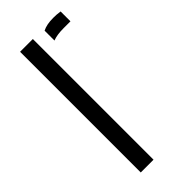

<svg xmlns="http://www.w3.org/2000/svg" viewBox="-201 -639 675 675"><g transform="rotate(-45 136.5 -301.0)"><path d="M58 0V-600H121.5V0ZM171.5 -542.5V-591.5Q191.5 -602 224.5 -602Q232.5 -602 241 -601.5Q249.5 -601 259 -599.5V-550.5H225Q192 -550.5 171.5 -542.5Z"/></g></svg>

Font: Big Shoulders Stencil Text Thin Light
Style: Regular
Weight: 300
Version: Version 2.001